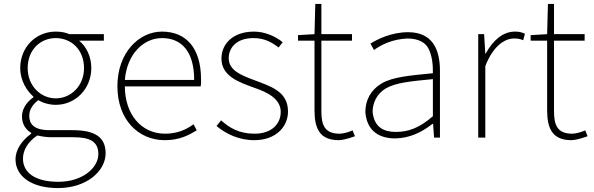

<svg xmlns="http://www.w3.org/2000/svg" viewBox="-20 -701 3024 978"><path d="M275 257C423 257 518 169 518 80C518 -1 466 -38 349 -38H232C151 -38 129 -71 129 -111C129 -147 151 -172 175 -191C199 -176 233 -167 264 -167C365 -167 445 -249 445 -354C445 -414 420 -463 383 -494H509V-527H333C318 -534 295 -540 264 -540C163 -540 83 -461 83 -354C83 -290 117 -238 150 -209V-205C127 -190 92 -155 92 -108C92 -68 112 -40 139 -24V-20C90 15 59 63 59 110C59 198 142 257 275 257ZM264 -200C188 -200 121 -263 121 -354C121 -449 187 -507 264 -507C343 -507 408 -448 408 -354C408 -263 341 -200 264 -200ZM277 225C160 225 97 179 97 107C97 68 118 24 170 -11C199 -4 227 -2 234 -2H354C438 -2 481 20 481 84C481 152 403 225 277 225Z M819 13C896 13 942 -13 982 -37L966 -68C926 -39 881 -20 821 -20C697 -20 616 -122 616 -261H1002C1005 -274 1004 -286 1004 -297C1004 -454 930 -540 805 -540C688 -540 578 -433 578 -262C578 -90 686 13 819 13ZM616 -294C627 -427 712 -507 805 -507C905 -507 969 -439 969 -294Z M1275 13C1386 13 1447 -56 1447 -133C1447 -237 1356 -262 1272 -294C1209 -318 1145 -342 1145 -405C1145 -457 1184 -507 1271 -507C1327 -507 1364 -486 1399 -459L1420 -486C1381 -518 1326 -540 1274 -540C1165 -540 1108 -476 1108 -403C1108 -312 1198 -282 1278 -253C1339 -232 1410 -199 1410 -131C1410 -71 1365 -20 1277 -20C1198 -20 1150 -49 1106 -88L1083 -59C1130 -20 1195 13 1275 13Z M1706 13C1725 13 1757 4 1788 -7L1776 -37C1757 -28 1729 -20 1709 -20C1632 -20 1617 -67 1617 -135V-494H1773V-527H1617V-681H1586L1582 -527L1498 -522V-494H1582V-140C1582 -48 1607 13 1706 13Z M1993 4C2065 3 2127 -26 2183 -70H2186L2191 0H2221V-341C2221 -449 2183 -537 2059 -537C1972 -537 1901 -500 1867 -479L1885 -446C1922 -474 1981 -502 2057 -505C2111 -504 2147 -486 2164 -451C2181 -415 2186 -372 2185 -328C2064 -316 1980 -309 1924 -276C1868 -243 1841 -190 1841 -130C1849 -29 1917 4 1993 4ZM1996 -29C1937 -29 1886 -51 1878 -131C1878 -175 1898 -223 1946 -251C1994 -279 2068 -287 2185 -298V-109C2116 -49 2060 -29 1996 -29Z M2416 0H2452V-364C2492 -468 2552 -505 2598 -505C2619 -505 2628 -503 2645 -496L2654 -529C2635 -538 2622 -540 2603 -540C2539 -540 2489 -492 2454 -428H2452L2446 -527H2416Z M2891 13C2910 13 2942 4 2973 -7L2961 -37C2942 -28 2914 -20 2894 -20C2817 -20 2802 -67 2802 -135V-494H2958V-527H2802V-681H2771L2767 -527L2683 -522V-494H2767V-140C2767 -48 2792 13 2891 13Z"/></svg>

Font: SSpoqa Han Sans Neo Thin
Style: Regular
Weight: 100
Designer: [Spoqa Han Sans Neo] Dong-huui Kim  Younghwa Kang  Yujin Lee  [Noto Sans] Ryoko NISHIZUKA  (kana & ideographs); Paul D. 
Foundry: Spoqa (http://www.spoqa-han-sans.com)
Version: Version 1.000